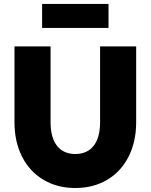

<svg xmlns="http://www.w3.org/2000/svg" viewBox="-20 -943 767 977"><path d="M53.7 -321.3V-707H237.3V-321.3Q237.3 -243.2 269.8 -201.4Q302.2 -159.7 363.3 -159.2Q424.3 -159.7 456.8 -201.4Q489.3 -243.2 489.3 -321.3V-707H672.9V-321.3Q672.9 -221.7 634.3 -145.8Q595.7 -69.8 525.4 -28.1Q455.1 13.7 363.3 13.7Q271.5 13.7 201.2 -28.1Q130.9 -69.8 92.3 -145.8Q53.7 -221.7 53.7 -321.3ZM532.2 -800.8H194.3V-922.9H532.2Z"/></svg>

Font: Wanted Sans Black
Style: Regular
Weight: 900
Designer: Original Design by Kil Hyung-jin and Kang Hanbin, Wanted Lab, Inc; Hangeul from Source Han Sans by Jang Soo-young and Ka
Foundry: Wanted Lab, Inc.
Version: Version 1.003